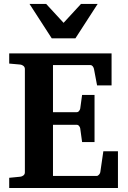

<svg xmlns="http://www.w3.org/2000/svg" viewBox="-20 -937 638 957"><path d="M567.9 0H25.9V-50.8L81.1 -56.2Q89.8 -57.1 96.9 -62.7Q104 -68.4 104 -78.1V-592.8Q104 -602.5 96.9 -608.4Q89.8 -614.3 81.1 -615.2L25.9 -620.1V-670.9H536.1V-511.2H463.9L448.2 -594.2Q446.3 -601.6 441.7 -607.2Q437 -612.8 430.2 -612.8H244.1V-377.9H362.8Q369.6 -377.9 374.5 -384.5Q379.4 -391.1 379.9 -396L389.2 -463.9H451.2V-229H389.2L379.9 -296.9Q379.4 -302.2 374.5 -308.6Q369.6 -314.9 362.8 -314.9H244.1V-60.1H461.9Q468.3 -60.1 473.9 -66.9Q479.5 -73.7 480 -79.1L495.1 -183.1H567.9ZM466.8 -917.5 356 -746.1H237.8L127 -917.5H210L296.9 -823.2L383.8 -917.5Z"/></svg>

Font: Charis
Style: Bold
Weight: 700
Designer: Walt Agee, Miriam Martin, Annie Olsen, Victor Gaultney, Lorna Priest, Alan Ward, Bob Hallissy, Martin Hosken, Sharon Cor
Foundry: SIL Global
Version: Version 7.000